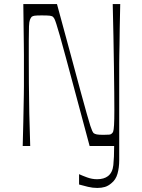

<svg xmlns="http://www.w3.org/2000/svg" viewBox="-20 -720 699 947"><path d="M92 0Q94 -73 95 -120Q96 -167 96.5 -198Q97 -229 97.5 -251Q98 -273 98 -295.5Q98 -318 98 -350Q98 -382 98 -404.5Q98 -427 98 -449Q98 -471 97.5 -502Q97 -533 96.5 -580Q96 -627 95 -700H261Q303 -548 331 -442Q359 -336 378 -267.5Q397 -199 408 -159Q419 -119 425.5 -99.5Q432 -80 435 -74Q438 -68 441 -64Q447 -59 457.5 -57Q468 -55 491 -55Q511 -55 519.5 -56Q528 -57 532 -62Q536 -65 538.5 -72Q541 -79 542.5 -103Q544 -127 544 -178Q544 -210 543.5 -265.5Q543 -321 542 -391.5Q541 -462 539.5 -540.5Q538 -619 536 -700H573Q571 -627 570.5 -580Q570 -533 569.5 -502Q569 -471 568.5 -449Q568 -427 568 -404.5Q568 -382 568 -350Q568 -334 568 -304.5Q568 -275 568 -238.5Q568 -202 568 -161.5Q568 -121 568 -83Q568 -55 568 -33.5Q568 -12 568 6.5Q568 25 568 41Q568 57 568 70Q568 107 559.5 137Q551 167 529 184Q514 197 497.5 202Q481 207 460 207Q437 207 414 201.5Q391 196 370 190V139Q385 146 409.5 155Q434 164 459 164Q476 164 489.5 160Q503 156 512 149Q535 132 539 94.5Q543 57 543 0H422Q381 -153 352.5 -259Q324 -365 305.5 -434Q287 -503 275.5 -543Q264 -583 258 -601.5Q252 -620 249 -626Q246 -632 242 -636Q238 -641 226 -642.5Q214 -644 186 -644Q160 -644 150.5 -642.5Q141 -641 136 -637Q131 -631 127.5 -622Q124 -613 123 -590.5Q122 -568 122 -520Q122 -488 122 -433.5Q122 -379 122.5 -309Q123 -239 124.5 -160Q126 -81 129 0Z"/></svg>

Font: Ojuju Light
Style: Regular
Weight: 300
Designer: Chisaokwu Joboson, Mirko Velimirovic
Foundry: Udi Foundry
Version: Version 1.000